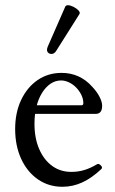

<svg xmlns="http://www.w3.org/2000/svg" viewBox="-20 -704 441 735"><path d="M219 11Q166 11 125 -17.5Q84 -46 61 -96Q38 -146 38 -210Q38 -273 61 -321.5Q84 -370 124 -397.5Q164 -425 216 -425Q251 -425 280.5 -411.5Q310 -398 333 -372Q351 -353 361 -333.5Q371 -314 371 -299Q371 -268 346 -268H84V-301H292Q299 -301 299 -309Q299 -325 291.5 -340.5Q284 -356 272 -368.5Q260 -381 244.5 -388.5Q229 -396 214 -396Q192 -396 173.5 -383.5Q155 -371 141 -348.5Q127 -326 119.5 -296Q112 -266 112 -230Q112 -175 130 -133.5Q148 -92 179.5 -69Q211 -46 253 -46Q279 -46 302.5 -53Q326 -60 351 -75Q356 -78 361.5 -74.5Q367 -71 369.5 -66Q372 -61 368 -57Q331 -22 294.5 -5.5Q258 11 219 11ZM195 -509Q188 -498 178 -497.5Q168 -497 162.5 -504.5Q157 -512 163 -526L230 -679Q233 -684 240 -684Q249 -684 261 -678Q273 -672 280.5 -664Q288 -656 284 -650Z"/></svg>

Font: Junicode VF
Style: Regular
Weight: 400
Designer: Peter S. Baker
Version: Version 2.213